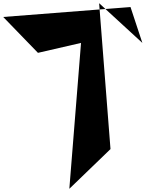

<svg xmlns="http://www.w3.org/2000/svg" viewBox="-194 -931 909 1199"><path d="M-174 -825 43 -601 312 -663 239 248 496 0 425 -911 695 -663 621 -887Z"/></svg>

Font: Chaingun
Style: Regular
Weight: 400
Version: Version 0.91